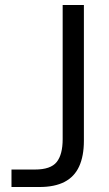

<svg xmlns="http://www.w3.org/2000/svg" viewBox="-20 -749 435 769"><path d="M26 0V-70H120Q183 -70 207 -100Q231 -130 231 -192V-729H316V-185Q316 -124 297 -82.5Q278 -41 238.5 -20.5Q199 0 138 0Z"/></svg>

Font: Mona Sans ExtraLight
Style: Regular
Weight: 400
Version: Version 2.000